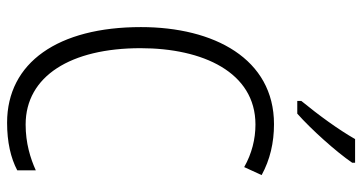

<svg xmlns="http://www.w3.org/2000/svg" viewBox="-254 -732 997 528"><g transform="rotate(90 244.0 -468.5)"><path d="M428 -939V-947H363C336 -900 298 -848 258 -799V-788H293C336 -826 398 -895 428 -939ZM323 -673C363 -673 403 -663 440 -642L462 -690C420 -713 373 -724 322 -724C142 -724 55 -559 55 -358C55 -131 152 10 318 10C371 10 415 0 449 -18V-69C416 -54 374 -41 323 -41C190 -41 113 -165 113 -357C113 -528 179 -673 323 -673Z"/></g></svg>

Font: Noto Sans Myanmar Condensed Light
Style: Regular
Weight: 300
Width: 3
Designer: Monotype Design Team
Foundry: Monotype Imaging Inc.
Version: Version 2.107